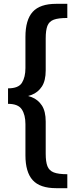

<svg xmlns="http://www.w3.org/2000/svg" viewBox="-20 -877 394 1004"><path d="M274 107Q189 107 151 65Q113 23 113 -65V-228Q113 -276 94 -305Q75 -334 22 -334V-415Q77 -415 95 -444.5Q113 -474 113 -521V-684Q113 -773 151 -815Q189 -857 274 -857H332V-783Q285 -783 261 -774Q237 -765 228 -742Q219 -719 219 -676V-509Q219 -455 199 -424.5Q179 -394 145.5 -381Q112 -368 68 -368V-382Q112 -382 145.5 -369Q179 -356 199 -325.5Q219 -295 219 -241V-73Q219 -31 228 -8Q237 15 261 24.5Q285 34 332 34V107Z"/></svg>

Font: Bitter Thin SemiBold
Style: Regular
Weight: 600
Version: Version 2.002